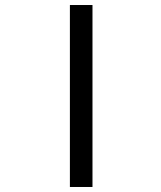

<svg xmlns="http://www.w3.org/2000/svg" viewBox="-20 -745 640 765"><path d="M348.5 -725V0H258.5V-725Z"/></svg>

Font: JuliaMono
Style: Italic
Weight: 400
Italic angle: -9°
Monospace: yes
Designer: cormullion
Foundry: corm
Version: Version 0.057; ttfautohint (v1.8.4)